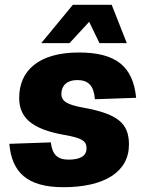

<svg xmlns="http://www.w3.org/2000/svg" viewBox="-20 -769 618 801"><path d="M152 -589H270L352 -678L395 -589H509L446 -749H284ZM244 12C416 12 518 -52 518 -166C518 -254 472 -294 327 -320C260 -332 236 -347 236 -377C236 -412 260 -435 302 -435C349 -435 371 -412 376 -355L548 -361C535 -492 464 -550 309 -550C140 -550 60 -473 60 -361C60 -277 114 -230 249 -206C324 -193 341 -180 341 -150C341 -118 314 -103 266 -103C219 -103 198 -125 192 -175L19 -169C29 -50 94 12 244 12Z"/></svg>

Font: Geist ExtraBold
Style: Italic
Weight: 800
Italic angle: -12°
Designer: Basement.studio, Andrés Briganti, Mateo Zaragoza
Foundry: Basement.studio, Vercel, Andrés Briganti, Guido Ferreyra, Mateo Zaragoza
Version: Version 1.500